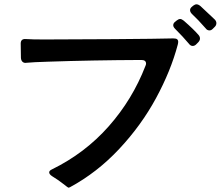

<svg xmlns="http://www.w3.org/2000/svg" viewBox="-20 -858 1040 890"><path d="M891 -838Q899 -838 909 -830Q962 -781 975 -768Q983 -760 983 -751Q983 -741 976 -734L966 -724Q959 -717 951 -717Q940 -717 933 -727Q898 -767 870 -793Q861 -802 861 -811Q861 -820 870 -827L876 -832Q884 -838 891 -838ZM815 -770Q822 -770 832 -762Q879 -721 901 -695Q907 -688 907 -679Q907 -670 898 -661L888 -651Q881 -645 873 -645Q863 -645 855 -656Q829 -687 792 -724Q783 -733 783 -741Q783 -751 793 -758L799 -763Q808 -770 815 -770ZM806 -664Q806 -659 804 -651Q772 -530 703.5 -403.5Q635 -277 532.5 -167.5Q430 -58 304 10Q300 12 298 12Q295 12 274 -5Q253 -22 222 -41Q208 -50 208 -59Q208 -67 221 -73Q374 -148 484 -272.5Q594 -397 654 -552Q657 -558 657 -563Q657 -580 635 -580Q407 -579 201 -572Q133 -570 103 -567Q92 -565 85 -571Q78 -577 77 -589Q76 -610 76 -656Q76 -679 100 -677Q128 -675 184 -675Q295 -675 504 -676.5Q713 -678 783 -680Q796 -680 801 -676Q806 -672 806 -664Z"/></svg>

Font: Shippori Gothic B2 Bold
Style: Regular
Weight: 700
Designer: FONTDASU
Foundry: FONTDASU / Google Inc. / but / Adobe
Version: Version 1.130